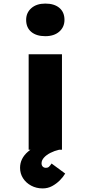

<svg xmlns="http://www.w3.org/2000/svg" viewBox="-20 -836 505 1072"><path d="M140 0V-533H326V0ZM233 -634Q183 -634 154.5 -658Q126 -682 126 -725Q126 -765 155 -790.5Q184 -816 233 -816Q283 -816 311.5 -792Q340 -768 340 -725Q340 -685 311 -659.5Q282 -634 233 -634ZM218 216Q183 216 154 200.5Q125 185 108.5 159Q92 133 92 101Q92 75 103 52.5Q114 30 136 11Q158 -8 191 -23Q224 -38 267 -49L310 0Q284 6 261.5 17.5Q239 29 225.5 44Q212 59 212 76Q212 87 218.5 94Q225 101 237 101Q247 101 253.5 95Q260 89 268 77L344 133Q333 152 314 171Q295 190 271 203Q247 216 218 216Z"/></svg>

Font: Lexend Giga ExtraBold
Style: Regular
Weight: 800
Designer: Bonnie Shaver-Troup, Thomas Jockin
Foundry: Lexend
Version: Version 1.007